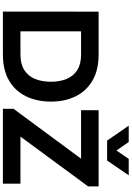

<svg xmlns="http://www.w3.org/2000/svg" viewBox="188 -1096 908 1324"><g transform="rotate(90 642.0 -434.0)"><path d="M356.7 -660Q463.7 -660 536 -617.5Q608.3 -575 644.5 -501Q680.7 -427 680.7 -331Q680.3 -234 644.2 -159.5Q608 -85 535.7 -42.5Q463.3 0 356.7 0H60L60.3 -660ZM196 -121H356.7Q422 -121 463.5 -147.7Q505 -174.3 524.2 -221.3Q543.3 -268.3 543.7 -331Q543.7 -392 524.5 -438.8Q505.3 -485.7 463.8 -512.3Q422.3 -539 356.7 -539H196.3ZM730.3 -73.3 1074.3 -539H739.7V-660H1265.3V-587.7L922 -121H1246.7V0H730.3ZM1087 -718.7H949.3L846.7 -867.7H959.3L1017.7 -783L1076 -867.7H1189Z"/></g></svg>

Font: Nata Sans
Style: Regular
Weight: 400
Designer: Daniel Uzquiano Cruz
Version: Version 1.001